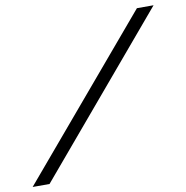

<svg xmlns="http://www.w3.org/2000/svg" viewBox="-106 -787 836 863"><g transform="rotate(-10 312.5 -355.0)"><path d="M651 -710 51 0H-26L575 -710Z"/></g></svg>

Font: Raleway
Style: Italic
Weight: 400
Italic angle: -12°
Designer: Matt McInerney, Pablo Impallari, Rodrigo Fuenzalida
Foundry: Matt McInerney, Pablo Impallari, Rodrigo Fuenzalida
Version: Version 4.026